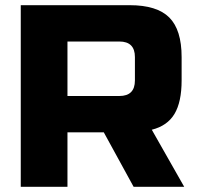

<svg xmlns="http://www.w3.org/2000/svg" viewBox="-20 -720 760 740"><path d="M60 -700H480Q585 -700 632.5 -652.5Q680 -605 680 -500V-410Q680 -327 652.5 -281Q625 -235 565 -220L690 0H495L380 -210H240V0H60ZM500 -500Q500 -560 440 -560H240V-350H440Q500 -350 500 -410Z"/></svg>

Font: Russo One
Style: Regular
Weight: 400
Designer: Jovanny lemonad
Foundry: Jovanny Lemonad
Version: Version 1.001